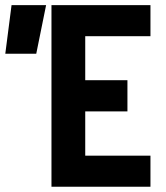

<svg xmlns="http://www.w3.org/2000/svg" viewBox="-29 -713 635 733"><path d="M167.5 0V-693.4H545.4V-574.7H296.4V-406.7H457.5V-287.6H296.4V-118.7H545.4V0ZM-8.8 -507.8 15.1 -693.4H147L109.4 -507.8Z"/></svg>

Font: Cascadia Mono PL
Style: Bold
Weight: 700
Monospace: yes
Designer: Aaron Bell
Foundry: Saja Typeworks
Version: Version 2404.023; ttfautohint (v1.8.4)